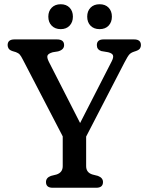

<svg xmlns="http://www.w3.org/2000/svg" viewBox="-20 -886 700 906"><path d="M466 -27Q466 0 434 0H228.5Q197 0 197 -27Q197 -47.5 220.5 -56L246.5 -62.5Q276 -72 276 -102V-242.5L88.5 -603.5Q79.5 -621.5 73.2 -628.5Q67 -635.5 55 -640L40 -644.5Q26 -649 21 -656.5Q16 -664 16 -673Q16 -700 48 -700H249Q282.5 -700 282.5 -673Q282.5 -651.5 254 -643.5L229 -639.5Q208 -633.5 204.2 -624Q200.5 -614.5 210.5 -594.5L358 -305.5L507 -596.5Q516.5 -615 513.2 -624.8Q510 -634.5 490.5 -639.5L458 -645Q437 -652 437 -673Q437 -700 468.5 -700H613Q645 -700 645 -673Q645 -664 640.2 -657Q635.5 -650 621 -645L613.5 -642.5Q599 -638 591 -629.8Q583 -621.5 567.5 -591.5L386.5 -241.5V-102Q386.5 -71.5 416.5 -62.5L442 -56Q466 -47 466 -27ZM266.5 -748.5Q240 -748.5 224 -764.8Q208 -781 208 -807.5Q208 -833.5 224 -849.8Q240 -866 266.5 -866Q293 -866 308.5 -849.8Q324 -833.5 324 -807.5Q324 -781.5 308.5 -765Q293 -748.5 266.5 -748.5ZM450 -748.5Q423 -748.5 407.2 -764.8Q391.5 -781 391.5 -807.5Q391.5 -833.5 407.2 -849.8Q423 -866 450 -866Q477 -866 492.5 -849.8Q508 -833.5 508 -807.5Q508 -781.5 492.5 -765Q477 -748.5 450 -748.5Z"/></svg>

Font: Fraunces 72pt S100
Style: Regular
Weight: 400
Version: Version 1.000; ttfautohint (v1.8.3)